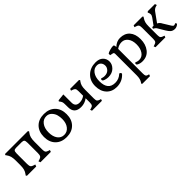

<svg xmlns="http://www.w3.org/2000/svg" viewBox="211 -1665 3086 3086"><g transform="rotate(-45 1753.5 -122.5)"><path d="M380 -442H262Q223 -442 210.5 -427Q198 -412 198 -366V-133Q198 -87 211 -69Q224 -51 262 -40L285 -34L273 0H63L50 -16L63 -34Q88 -67 98 -104Q108 -141 108 -201V-296Q108 -356 98 -393Q88 -430 63 -463L50 -481L63 -497H579L592 -481L579 -463Q554 -430 544 -393Q534 -356 534 -296V-126Q534 -83 546 -66Q558 -49 595 -38L616 -32L605 0H369L357 -34L380 -40Q418 -51 431 -69Q444 -87 444 -133V-366Q444 -412 431.5 -427Q419 -442 380 -442Z M1109 -245Q1109 -292 1097 -337Q1085 -382 1049 -420Q1013 -458 958 -458Q888 -458 844 -399.5Q800 -341 800 -246.5Q800 -152 841 -96Q882 -40 951.5 -40Q1021 -40 1065 -96.5Q1109 -153 1109 -245ZM955 14Q836 14 766 -57Q696 -128 696 -248.5Q696 -369 766 -439.5Q836 -510 955 -510Q1074 -510 1144 -439.5Q1214 -369 1214 -248.5Q1214 -128 1144 -57Q1074 14 955 14Z M1610 -123V-214Q1544 -164 1461 -164Q1308 -164 1308 -312V-337Q1308 -404 1304 -422.5Q1300 -441 1281 -467L1269 -482L1280 -498L1400 -511V-325Q1400 -232 1494 -232Q1559 -232 1610 -272V-375Q1610 -417 1598 -433Q1586 -449 1551 -460L1530 -466L1541 -497H1742L1754 -482L1742 -466Q1719 -435 1710 -401Q1701 -367 1701 -312V-116Q1701 -76 1712 -60.5Q1723 -45 1757 -35L1776 -30L1766 0H1541L1530 -32L1551 -37Q1586 -45 1598 -62.5Q1610 -80 1610 -123Z M2094 14Q1986 14 1921 -56Q1856 -126 1856 -244Q1856 -362 1932.5 -436Q2009 -510 2130 -510Q2212 -510 2256 -467Q2300 -424 2300 -360Q2300 -296 2248.5 -245Q2197 -194 2109 -194Q2077 -194 2038 -206Q1999 -218 1999 -241Q1999 -249 2003.5 -256Q2008 -263 2011.5 -263Q2015 -263 2034.5 -256.5Q2054 -250 2078 -250Q2138 -250 2171.5 -284Q2205 -318 2205 -360.5Q2205 -403 2180 -431.5Q2155 -460 2110 -460Q2044 -460 2001.5 -402.5Q1959 -345 1959 -249Q1959 -153 1999.5 -102.5Q2040 -52 2123.5 -52Q2207 -52 2268 -109Q2272 -113 2278.5 -113Q2285 -113 2294 -103.5Q2303 -94 2303 -86.5Q2303 -79 2299 -75Q2219 14 2094 14Z M2541 -452V-447Q2606 -510 2685 -510Q2791 -510 2849.5 -443.5Q2908 -377 2908 -260Q2908 -143 2847 -64.5Q2786 14 2678 14Q2618 14 2578 -13Q2569 -19 2569 -31Q2569 -56 2584 -56Q2585 -56 2606.5 -48Q2628 -40 2655 -40Q2722 -40 2762 -98.5Q2802 -157 2802 -246.5Q2802 -336 2761.5 -390Q2721 -444 2656.5 -444Q2592 -444 2541 -405V155Q2541 193 2549.5 208.5Q2558 224 2583 230L2604 235L2593 266H2419L2407 251L2419 235Q2451 190 2451 106V-381Q2451 -409 2430 -414L2378 -425V-458Q2394 -472 2439 -485Q2484 -498 2517 -498Q2541 -498 2541 -452Z M3053 -122V-375Q3053 -417 3041 -433.5Q3029 -450 2994 -460L2973 -466L2984 -497H3184L3196 -483L3184 -466Q3162 -434 3152.5 -400.5Q3143 -367 3143 -312V-116Q3143 -75 3154 -60.5Q3165 -46 3199 -35L3218 -29L3208 0H2984L2973 -31L2994 -37Q3029 -47 3041 -63.5Q3053 -80 3053 -122ZM3410 -65Q3427 -37 3444.5 -37Q3462 -37 3481 -50L3497 -23Q3459 14 3415 14Q3371 14 3343.5 -8Q3316 -30 3289 -76L3220 -192Q3204 -220 3173 -233Q3168 -236 3168 -244Q3168 -266 3186 -266Q3198 -266 3205 -265L3283 -373Q3305 -404 3305 -425.5Q3305 -447 3297 -465L3289 -482L3306 -497H3468L3479 -465L3458 -460Q3414 -449 3386 -410L3272 -252Q3313 -233 3333 -190Z"/></g></svg>

Font: Gabriela
Style: Regular
Weight: 400
Designer: Eduardo Rodriguez Tunni
Foundry: Eduardo Rodriguez Tunni
Version: Version 1.003